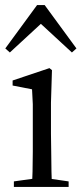

<svg xmlns="http://www.w3.org/2000/svg" viewBox="-20 -741 323 761"><path d="M35 0H252V-22L155 -36H135L35 -22ZM106 0H186Q185 -23 184 -61Q183 -99 183 -140Q182 -180 182 -211V-334L186 -463L176 -471L30 -422V-402L107 -387Q109 -357 110 -328Q110 -299 110 -258V-211Q110 -180 110 -140Q109 -99 109 -61Q108 -23 106 0ZM265 -533 283 -549 157 -721H127L1 -549L19 -533L174 -676H110Z"/></svg>

Font: Source Serif 4 48pt
Style: Regular
Weight: 400
Designer: Frank Grie√ühammer
Foundry: Adobe Systems Incorporated
Version: Version 4.004;hotconv 1.0.116;makeotfexe 2.5.65601